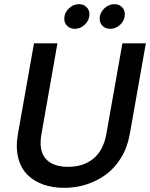

<svg xmlns="http://www.w3.org/2000/svg" viewBox="-20 -905 730 932"><path d="M66.9 -253.9 145 -694.8H258.8L181.2 -253.9Q167 -174.8 201.4 -135Q235.8 -95.2 310.1 -95.2Q384.8 -95.2 433.3 -135Q481.9 -174.8 496.1 -253.9L574.2 -694.8H688L609.9 -253.9Q598.6 -189.5 567.6 -138.9Q536.6 -88.4 492.9 -56.9Q449.2 -25.4 397.9 -9.3Q346.7 6.8 291 6.8Q235.4 6.8 189.9 -9.3Q144.5 -25.4 112.8 -56.9Q81.1 -88.4 68.4 -138.9Q55.7 -189.5 66.9 -253.9ZM342.8 -765.1Q320.8 -765.1 306.4 -779.1Q292 -793 292 -814Q292 -842.3 313.5 -863.5Q335 -884.8 363.8 -884.8Q385.3 -884.8 399.7 -870.8Q414.1 -856.9 414.1 -835.9Q414.1 -807.1 392.3 -786.1Q370.6 -765.1 342.8 -765.1ZM515.1 -765.1Q492.7 -765.1 478.3 -779.1Q463.9 -793 463.9 -814Q463.9 -842.3 485.6 -863.5Q507.3 -884.8 536.1 -884.8Q557.6 -884.8 571.8 -870.8Q585.9 -856.9 585.9 -835.9Q585.9 -807.1 564.5 -786.1Q543 -765.1 515.1 -765.1Z"/></svg>

Font: SVN-Poppins Medium
Style: Italic
Weight: 500
Italic angle: -10°
Designer: Ninad Kale (Devanagari), Jonny Pinhorn (Latin)
Foundry: Indian Type Foundry
Version: Version 3.002 2017